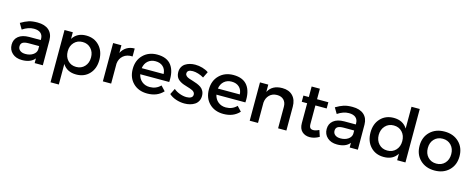

<svg xmlns="http://www.w3.org/2000/svg" viewBox="-39 -1562 6345 2575"><g transform="rotate(15 3133.5 -274.0)"><path d="M41 -160.2Q41 -233.9 94 -276.6Q147 -319.3 242.2 -319.8H402.8V-335.9Q402.8 -386.7 370.4 -414.8Q337.9 -442.9 275.9 -442.9Q198.2 -442.9 119.1 -389.2L71.8 -469.2Q132.8 -505.4 181.2 -520.8Q229.5 -536.1 300.8 -536.1Q403.3 -536.1 459.2 -486.8Q515.1 -437.5 516.1 -349.1L517.1 0H403.8V-64.9Q347.2 4.9 228 4.9Q143.1 4.9 92 -41.5Q41 -87.9 41 -160.2ZM148.9 -165Q148.9 -128.9 176.5 -107.4Q204.1 -85.9 252 -85.9Q313.5 -85.9 356 -114.5Q398.4 -143.1 402.8 -187V-235.8H258.8Q201.7 -235.8 175.3 -219.2Q148.9 -202.6 148.9 -165Z M675.8 193.8V-532.2H791V-439.9Q851.6 -536.1 977.1 -536.1Q1090.3 -536.1 1160.6 -460.9Q1231 -385.7 1231 -264.2Q1231 -144.5 1161.6 -70.3Q1092.3 3.9 979 3.9Q851.1 3.9 791 -91.8V193.8ZM791 -268.1Q791 -190.9 836.2 -142.6Q881.3 -94.2 953.1 -94.2Q1024.4 -94.2 1069.6 -142.8Q1114.7 -191.4 1114.7 -268.1Q1114.7 -342.8 1069.6 -391.4Q1024.4 -439.9 953.1 -439.9Q881.8 -439.9 836.4 -391.6Q791 -343.3 791 -268.1Z M1350.6 0V-532.2H1465.8V-425.8Q1493.2 -479.5 1539.8 -507.8Q1586.4 -536.1 1649.4 -536.1V-425.8Q1570.8 -430.2 1521.7 -388.9Q1472.7 -347.7 1465.8 -277.8V0Z M1963.4 -536.1Q2100.1 -536.1 2161.6 -453.4Q2223.1 -370.6 2212.4 -222.2H1810.1Q1823.7 -160.6 1867.9 -124.8Q1912.1 -88.9 1975.1 -88.9Q2064.5 -88.9 2125 -150.9L2186 -85.9Q2104.5 3.9 1966.3 3.9Q1843.8 3.9 1769 -70.3Q1694.3 -144.5 1694.3 -265.1Q1694.3 -385.7 1769.3 -460.4Q1844.2 -535.2 1963.4 -536.1ZM1808.1 -306.2H2112.3Q2109.4 -370.1 2069.6 -407Q2029.8 -443.8 1964.4 -443.8Q1901.4 -443.8 1859.6 -407Q1817.9 -370.1 1808.1 -306.2Z M2268.1 -69.8 2309.1 -151.9Q2342.8 -122.1 2392.6 -104Q2442.4 -85.9 2487.3 -85.9Q2526.4 -85.9 2550.3 -100.1Q2574.2 -114.3 2574.2 -143.1Q2574.2 -160.2 2564.7 -173.3Q2555.2 -186.5 2538.8 -195.1Q2522.5 -203.6 2501.5 -210.7Q2480.5 -217.8 2457.3 -224.6Q2434.1 -231.4 2410.9 -239.5Q2387.7 -247.6 2366.7 -259.8Q2345.7 -272 2329.6 -287.6Q2313.5 -303.2 2304.2 -327.6Q2294.9 -352.1 2294.9 -382.8Q2294.9 -421.9 2311 -452.1Q2327.1 -482.4 2355 -500.5Q2382.8 -518.6 2417.2 -527.8Q2451.7 -537.1 2491.2 -537.1Q2542 -537.1 2591.8 -522.7Q2641.6 -508.3 2677.2 -482.9L2635.3 -397.9Q2600.1 -419.4 2558.6 -432.1Q2517.1 -444.8 2481.9 -444.8Q2404.3 -444.8 2404.3 -392.1Q2404.3 -372.6 2419.9 -358.4Q2435.5 -344.2 2460.4 -335.4Q2485.4 -326.7 2515.4 -318.1Q2545.4 -309.6 2575.4 -297.4Q2605.5 -285.2 2630.4 -268.3Q2655.3 -251.5 2670.7 -222.2Q2686 -192.9 2686 -153.8Q2686 -114.3 2669.4 -83.5Q2652.8 -52.7 2624 -33.9Q2595.2 -15.1 2559.1 -5.6Q2522.9 3.9 2481.9 3.9Q2421.9 3.9 2364.5 -15.4Q2307.1 -34.7 2268.1 -69.8Z M3021 -536.1Q3157.7 -536.1 3219.2 -453.4Q3280.8 -370.6 3270 -222.2H2867.7Q2881.3 -160.6 2925.5 -124.8Q2969.7 -88.9 3032.7 -88.9Q3122.1 -88.9 3182.6 -150.9L3243.7 -85.9Q3162.1 3.9 3023.9 3.9Q2901.4 3.9 2826.7 -70.3Q2752 -144.5 2752 -265.1Q2752 -385.7 2826.9 -460.4Q2901.9 -535.2 3021 -536.1ZM2865.7 -306.2H3169.9Q3167 -370.1 3127.2 -407Q3087.4 -443.8 3022 -443.8Q2959 -443.8 2917.2 -407Q2875.5 -370.1 2865.7 -306.2Z M3389.6 0V-532.2H3504.9V-430.2Q3559.1 -536.1 3700.7 -536.1Q3793.5 -536.1 3846.2 -481.4Q3898.9 -426.8 3898.9 -331.1V0H3783.7V-298.8Q3783.7 -358.9 3749.8 -393.6Q3715.8 -428.2 3655.8 -428.2Q3591.3 -427.7 3551 -387.5Q3510.7 -347.2 3504.9 -283.2V0Z M3998 -425.8V-512.2H4073.2V-658.2H4187.5V-512.2H4344.2V-425.8H4187.5V-170.9Q4187.5 -131.3 4201.4 -115.2Q4215.3 -99.1 4244.1 -99.1Q4277.3 -99.1 4324.2 -122.1L4353.5 -34.2Q4287.6 4.9 4222.2 4.9Q4157.2 4.9 4115.2 -33.9Q4073.2 -72.8 4073.2 -149.9V-425.8Z M4415 -160.2Q4415 -233.9 4468 -276.6Q4521 -319.3 4616.2 -319.8H4776.9V-335.9Q4776.9 -386.7 4744.4 -414.8Q4711.9 -442.9 4649.9 -442.9Q4572.3 -442.9 4493.2 -389.2L4445.8 -469.2Q4506.8 -505.4 4555.2 -520.8Q4603.5 -536.1 4674.8 -536.1Q4777.3 -536.1 4833.3 -486.8Q4889.2 -437.5 4890.1 -349.1L4891.1 0H4777.8V-64.9Q4721.2 4.9 4602.1 4.9Q4517.1 4.9 4466.1 -41.5Q4415 -87.9 4415 -160.2ZM4522.9 -165Q4522.9 -128.9 4550.5 -107.4Q4578.1 -85.9 4626 -85.9Q4687.5 -85.9 4730 -114.5Q4772.5 -143.1 4776.9 -187V-235.8H4632.8Q4575.7 -235.8 4549.3 -219.2Q4522.9 -202.6 4522.9 -165Z M4995.1 -268.1Q4995.1 -388.2 5065.4 -462.6Q5135.7 -537.1 5248 -537.1Q5376 -537.1 5437 -439.9V-742.2H5551.8V0H5437V-90.8Q5378.4 4.9 5250 4.9Q5135.7 4.9 5065.4 -70.6Q4995.1 -146 4995.1 -268.1ZM5109.9 -264.2Q5110.8 -188 5156.2 -139.4Q5201.7 -90.8 5273.9 -90.8Q5345.7 -90.8 5391.4 -139.4Q5437 -188 5437 -264.2Q5437 -341.3 5391.6 -390.1Q5346.2 -439 5273.9 -439Q5202.1 -439 5156.5 -389.9Q5110.8 -340.8 5109.9 -264.2Z M5676.8 -266.1Q5676.8 -386.7 5753.7 -461.4Q5830.6 -536.1 5954.6 -536.1Q6077.6 -536.1 6154.5 -461.4Q6231.4 -386.7 6231.4 -266.1Q6231.4 -146 6154.5 -71Q6077.6 3.9 5954.6 3.9Q5831.1 3.9 5753.9 -71Q5676.8 -146 5676.8 -266.1ZM5791.5 -265.1Q5791.5 -188 5836.9 -139.9Q5882.3 -91.8 5954.6 -91.8Q6026.4 -91.8 6071.5 -139.9Q6116.7 -188 6116.7 -265.1Q6116.7 -341.3 6071.5 -389.2Q6026.4 -437 5954.6 -437Q5882.3 -437 5836.9 -389.4Q5791.5 -341.8 5791.5 -265.1Z"/></g></svg>

Font: Trueno
Style: Rg
Weight: 400
Designer: Julieta Ulanovsky
Foundry: Julieta Ulanovsky
Version: Version 3.001b